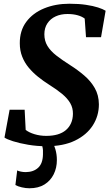

<svg xmlns="http://www.w3.org/2000/svg" viewBox="-20 -772 587 1028"><path d="M228.5 11Q178 11 130.8 3Q83.5 -5 49.8 -15.8Q16 -26.5 4 -35.5L31.5 -184.5H112L117.5 -76.5Q135 -62.5 164.8 -53.5Q194.5 -44.5 227.5 -44.5Q262 -44.5 288.2 -52.2Q314.5 -60 332.5 -75.2Q350.5 -90.5 360.2 -112.2Q370 -134 370.5 -162Q371 -194 356.2 -219.5Q341.5 -245 313 -268.8Q284.5 -292.5 243 -318.5Q212 -338 183.8 -360.8Q155.5 -383.5 133.5 -410Q111.5 -436.5 98.8 -468.8Q86 -501 86 -540Q85.5 -608 120.8 -655.2Q156 -702.5 216.5 -727.2Q277 -752 351.5 -752Q402 -752 440.2 -746.2Q478.5 -740.5 504.8 -732Q531 -723.5 545.5 -714.5L521 -573H440.5L433.5 -672.5Q418.5 -684 395 -690.5Q371.5 -697 341 -697Q305.5 -697 277.8 -684.2Q250 -671.5 233.8 -647Q217.5 -622.5 217.5 -588.5Q217.5 -553.5 233.8 -526.5Q250 -499.5 281 -475.2Q312 -451 356 -423Q395.5 -398 430.5 -368.2Q465.5 -338.5 487.2 -300.8Q509 -263 509.5 -213.5Q509.5 -151.5 476.8 -100.5Q444 -49.5 381.5 -19.2Q319 11 228.5 11ZM230 -15.5 258 -13.5Q268.5 0.5 276.5 27.2Q284.5 54 284.5 85Q284.5 127 267.5 161.2Q250.5 195.5 218 215.8Q185.5 236 137.5 236Q118 236 96.5 231Q75 226 62.5 218.5L72 140.5Q78.5 144 91.5 146.8Q104.5 149.5 118 149.5Q159.5 149 184.2 126.2Q209 103.5 210 55.5Q211.5 29.5 207 13.5Q202.5 -2.5 199 -13.5Z"/></svg>

Font: Merriweather 28pt
Style: Bold Italic
Weight: 700
Italic angle: -7.8°
Version: Version 2.101